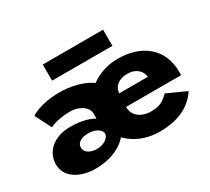

<svg xmlns="http://www.w3.org/2000/svg" viewBox="-144 -980 1351 1237"><g transform="rotate(-30 531.5 -361.0)"><path d="M136 -357C136 -357 187.8 -387 289 -387C345 -387 412.2 -355 412.2 -299V-262C386.8 -278 333 -301 239.5 -301C111.8 -301 38.2 -228 38.2 -136C38.2 -43 129.5 15 247.2 15C419.8 15 488 -79 488 -79C545.2 -21 628.8 15 722.3 15C847.8 15 951.2 -22 1015 -119L874.2 -183C826.8 -137 799.3 -126 736.7 -126C687.2 -126 614.5 -153 614.5 -232H1023.8C1024.8 -238 1024.8 -249 1024.8 -256C1024.8 -436 894 -528 722.3 -528C646.5 -528 576 -504 522.2 -464C454 -513 357.2 -528 289 -528C144.8 -528 74.5 -478 74.5 -478ZM620 -330C623.3 -377 660.8 -413 727.8 -413C785 -413 825.8 -384 834.5 -330ZM231.8 -151C231.8 -187 267 -207 318.7 -207C370.3 -207 412.2 -181 412.2 -151C412.2 -121 370.3 -91 318.7 -91C267 -91 231.8 -115 231.8 -151ZM286.8 -737V-617H735.5V-737Z"/></g></svg>

Font: Hussar
Style: BdWide
Weight: 700
Foundry: Cannot Into Space Fonts
Version: Version 2.00